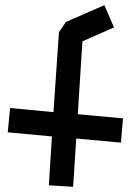

<svg xmlns="http://www.w3.org/2000/svg" viewBox="-20 -665 516 743"><path d="M456 -207 448 -113 275 -129 263 58 169 52 181 -137 10 -153 19 -247 187 -231 208 -540 235 -580 384 -645 421 -559 299 -505 281 -223Z"/></svg>

Font: ZCOOL KuaiLe
Style: Regular
Weight: 400
Designer: Lui Bingke
Foundry: ZCOOL
Version: Version 2.000